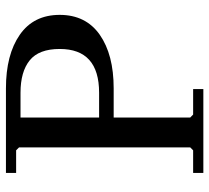

<svg xmlns="http://www.w3.org/2000/svg" viewBox="-49 -652 701 643"><g transform="rotate(-90 301.5 -330.5)"><path d="M229.5 -300.3V-43.9L239.3 -34.2H324.7V0H43.9V-34.2H119.6L129.4 -43.9V-617.2L119.6 -627H43.9V-661.1H327.1Q439.9 -661.1 506.6 -614.7Q573.2 -568.4 573.2 -481Q573.2 -393.6 506.6 -346.9Q439.9 -300.3 327.1 -300.3ZM229.5 -612.3V-349.1H312.5Q459 -349.1 459 -481Q459 -550.8 420.9 -581.5Q382.8 -612.3 312.5 -612.3Z"/></g></svg>

Font: Happy Times at the IKOB
Style: Regular
Weight: 400
Designer: Lucas Le Bihan
Foundry: Lucas Le Bihan
Version: Version 1.000;PS 1.0;hotconv 1.0.88;makeotf.lib2.5.647800